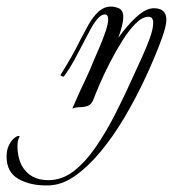

<svg xmlns="http://www.w3.org/2000/svg" viewBox="-179 -327 554 584"><path d="M-34 237Q-86 238 -122.5 217.5Q-159 197 -159 149Q-159 128 -151 113Q-143 98 -133 91Q-123 84 -119 88Q-126 98 -126 119Q-126 133 -122.5 149Q-119 165 -112 178Q-87 221 -32 221Q9 221 44 194.5Q79 168 111 122Q143 76 172.5 18Q202 -40 230 -103Q238 -121 251.5 -150Q265 -179 276 -209Q287 -239 287 -257Q287 -276 273 -276Q254 -276 233.5 -255.5Q213 -235 193 -203Q173 -171 155 -136Q137 -101 124 -70.5Q111 -40 105 -24Q99 -9 88 -5Q77 -1 64.5 -1Q52 -1 41 3Q55 -29 64 -49Q73 -69 83 -89.5Q93 -110 107 -145Q115 -163 125 -186.5Q135 -210 142.5 -232.5Q150 -255 150 -268Q150 -283 140 -283Q128 -283 116 -268Q104 -253 94.5 -234.5Q85 -216 79 -205Q64 -176 49 -148Q34 -120 15 -94H14Q11 -94 7.5 -96Q4 -98 5 -99Q22 -126 37.5 -153Q53 -180 66 -207Q77 -228 90 -251.5Q103 -275 120 -291Q137 -307 159 -307Q169 -307 182 -302Q196 -296 196 -275Q196 -264 192 -248Q188 -232 181 -212Q207 -249 236 -275.5Q265 -302 289 -302Q327 -302 327 -267Q327 -257 323.5 -243Q320 -229 314 -212Q292 -152 262.5 -89Q233 -26 198.5 32Q164 90 125.5 136Q87 182 47 209.5Q7 237 -34 237Z"/></svg>

Font: Mea Culpa
Style: Regular
Weight: 400
Designer: Robert E. Leuschke
Foundry: Robert E. Leuschke
Version: Version 1.010; ttfautohint (v1.8.3)